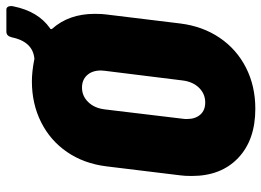

<svg xmlns="http://www.w3.org/2000/svg" viewBox="-132 -698 840 617"><g transform="rotate(-90 288.5 -390.0)"><path d="M504 -643Q552 -589 552 -506Q552 -482 550 -469L521 -231Q512 -159 475 -104.5Q438 -50 379 -20Q320 10 247 10Q147 10 89 -45Q31 -100 31 -194Q31 -218 33 -231L62 -469Q71 -541 108 -595Q145 -649 204 -678.5Q263 -708 335 -708Q365 -708 402 -701Q404 -700 408 -700Q463 -705 477 -774Q481 -790 495 -790H566Q571 -790 574 -786Q577 -782 577 -775Q577 -770 576 -767Q560 -688 506 -650Q501 -648 504 -643ZM369 -474 370 -486Q370 -514 355 -530.5Q340 -547 315 -547Q288 -547 268.5 -527Q249 -507 245 -474L215 -224Q214 -219 214 -210Q214 -183 228 -167Q242 -151 267 -151Q295 -151 314.5 -171Q334 -191 338 -224Z"/></g></svg>

Font: Barlow Semi Condensed Black
Style: Italic
Weight: 900
Width: 4
Italic angle: -7°
Designer: Jeremy Tribby
Foundry: Tribby Type
Version: Version 1.408